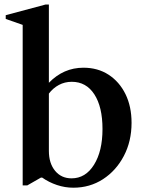

<svg xmlns="http://www.w3.org/2000/svg" viewBox="-20 -842 660 872"><path d="M313 10.5Q275 10.5 238.5 -1.8Q202 -14 171.5 -35.5H166L104 0H83V-729L6 -756V-773L187 -821.5H202V-466Q268.5 -534.5 359 -534.5Q424 -534.5 473 -502.8Q522 -471 549.8 -414.8Q577.5 -358.5 577.5 -284Q577.5 -200.5 542.5 -133.8Q507.5 -67 447.8 -28.2Q388 10.5 313 10.5ZM305 -32Q368.5 -32 407 -93.8Q445.5 -155.5 445.5 -256Q445.5 -356.5 408.5 -413.5Q371.5 -470.5 306 -470.5Q274 -470.5 247.5 -456.2Q221 -442 202 -417V-156.5Q202 -100.5 230.2 -66.2Q258.5 -32 305 -32Z"/></svg>

Font: Libre Caslon Text Medium
Style: Regular
Weight: 500
Designer: Pablo Impallari, Rodrigo Fuenzalida, Katja Schimmel
Foundry: Pablo Impallari, Rodrigo Fuenzalida
Version: Version 2.000